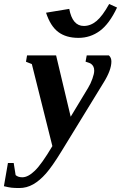

<svg xmlns="http://www.w3.org/2000/svg" viewBox="-120 -741 616 977"><path d="M446.8 -428.2Q446.8 -384.3 407.2 -320.8L192.9 28.8Q146 105.5 114 141.8Q82 178.2 48.8 197Q15.6 215.8 -21.5 215.8Q-46.4 215.8 -61.3 214.1Q-76.2 212.4 -100.1 206.5L-79.6 88.4H-50.3L-40.5 149.9Q-28.3 161.1 -6.3 161.1Q22.9 161.1 57.6 127.4Q92.3 93.8 146.5 2.4L42 -415L12.2 -426.8L17.6 -459H165.5L239.7 -147L328.1 -293.5Q341.3 -314.9 350.3 -340.6Q359.4 -366.2 359.4 -381.3Q359.4 -394 355.2 -402.1Q351.1 -410.2 344.2 -415.5Q337.4 -420.9 315.4 -427.2L321.3 -459H434.1Q446.8 -447.8 446.8 -428.2ZM306.6 -608.9Q340.8 -608.9 371.1 -634Q401.4 -659.2 435.5 -720.7L475.6 -702.6Q436.5 -619.6 388.2 -584Q339.8 -548.3 279.3 -548.3Q216.3 -548.3 176.5 -578.1Q136.7 -607.9 114.3 -676.3L232.4 -695.8Q248.5 -608.9 306.6 -608.9Z"/></svg>

Font: Tinos
Style: Bold Italic
Weight: 700
Italic angle: -16.333°
Designer: Steve Matteson
Foundry: Monotype Imaging Inc.
Version: Version 1.23